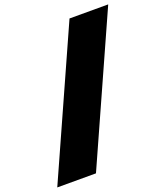

<svg xmlns="http://www.w3.org/2000/svg" viewBox="-157 -886 942 1093"><g transform="rotate(-20 314.0 -340.0)"><path d="M0 100V99L394 -780H628V-779L234 100Z"/></g></svg>

Font: Foldit Black
Style: Regular
Weight: 900
Version: Version 1.003